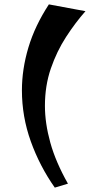

<svg xmlns="http://www.w3.org/2000/svg" viewBox="-20 -758 440 876"><path d="M230 98Q161 0 120.5 -113Q80 -226 80 -346Q80 -442 109.5 -541Q139 -640 203 -738L370 -707Q324 -655 281.5 -589.5Q239 -524 212 -445.5Q185 -367 185 -275Q185 -196 209.5 -107.5Q234 -19 290 80Z"/></svg>

Font: Joti One
Style: Regular
Weight: 400
Designer: Eduardo Rodriguez Tunni
Foundry: Eduardo Rodriguez Tunni
Version: Version 1.002; ttfautohint (v1.8.4.7-5d5b);gftools[0.9.24]